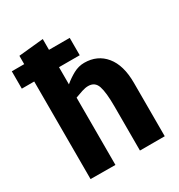

<svg xmlns="http://www.w3.org/2000/svg" viewBox="-191 -824 875 939"><g transform="rotate(-30 246.5 -354.5)"><path d="M188 1 48 0V-551H-22V-649H48V-696L188 -710V-649H305V-551H188V-454Q214 -476 243.5 -492Q273 -508 305 -508Q379 -508 423 -454.5Q467 -401 467 -302V0H327V-250Q327 -328 315 -364Q303 -400 265 -400Q249 -400 229 -393.5Q209 -387 188 -379Z"/></g></svg>

Font: Epunda Sans
Style: Bold
Weight: 700
Designer: Simon Atzbach
Foundry: typofactur
Version: Version 2.204; ttfautohint (v1.8.4.7-5d5b)